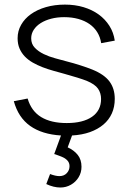

<svg xmlns="http://www.w3.org/2000/svg" viewBox="-20 -575 560 834"><path d="M242.5 239.5Q213 239.5 181 224.5L197.5 181Q221.5 190 238 190Q258 190 270 177.2Q282 164.5 282 147Q282 132.5 273.5 123Q265 113.5 252.8 108Q240.5 102.5 219 95Q218 95 217.2 94.8Q216.5 94.5 215.5 94L245 13.5Q162.5 8.5 111 -28Q59.5 -64.5 40 -135.5L100 -147Q116 -92.5 158.8 -66.5Q201.5 -40.5 270 -40.5Q340.5 -40.5 379.8 -67.8Q419 -95 419 -145Q419 -170.5 405.8 -189.8Q392.5 -209 356.5 -224Q341 -230 315.5 -238Q290 -246 259 -254.5Q235.5 -261 211.2 -267.8Q187 -274.5 164.5 -283.2Q142 -292 122.2 -303.2Q102.5 -314.5 88 -329.5Q73.5 -344.5 65 -364Q56.5 -383.5 56.5 -409Q56.5 -440.5 71.8 -467.2Q87 -494 114.2 -513.5Q141.5 -533 179.2 -544Q217 -555 262 -555Q306 -555 343.2 -543.8Q380.5 -532.5 408.8 -512Q437 -491.5 455.2 -462.8Q473.5 -434 478.5 -398.5L419.5 -387.5Q415.5 -414 402.5 -435Q389.5 -456 368.8 -470.5Q348 -485 320 -492.8Q292 -500.5 258.5 -500.5Q228.5 -500.5 202.5 -493.8Q176.5 -487 157 -474.8Q137.5 -462.5 126.5 -445.5Q115.5 -428.5 115.5 -408.5Q115.5 -384 131 -367.8Q146.5 -351.5 169.8 -340.2Q193 -329 219.8 -321.8Q246.5 -314.5 269 -308.5Q300.5 -300.5 329.2 -291.2Q358 -282 380.5 -273Q432.5 -252 455.5 -221.2Q478.5 -190.5 478.5 -145.5Q478.5 -110.5 465.8 -82.2Q453 -54 429 -33.8Q405 -13.5 370.8 -1.2Q336.5 11 293 13.5L274 65Q301.5 77.5 317.8 98Q334 118.5 334 149.5Q334 174.5 321.5 195Q309 215.5 288 227.5Q267 239.5 242.5 239.5Z"/></svg>

Font: Vela Sans Light
Style: Regular
Weight: 300
Designer: Principal design: Mikhail Sharanda - project Manrope.
Design modification: Ravid Balaliev
Foundry: Mikhail Sharanda
Version: Version 1.001